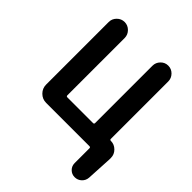

<svg xmlns="http://www.w3.org/2000/svg" viewBox="-255 -892 1261 1261"><g transform="rotate(45 375.5 -261.5)"><path d="M643.6 -130.9Q643.6 -122.1 653.3 -122.1Q685.5 -122.1 709 -98.6Q732.4 -75.2 732.4 -43V-30.3L722.7 149.4Q720.7 177.7 700.7 196.3Q680.7 214.8 653.3 214.8Q626 214.8 606.9 195.8Q587.9 176.8 587.9 149.4V11.7Q587.9 2 578.1 2H175.8Q140.6 2 115.7 -22.9Q90.8 -47.9 90.8 -83V-664.1Q90.8 -694.3 112.8 -716.3Q134.8 -738.3 165 -738.3Q195.3 -738.3 217.3 -716.3Q239.3 -694.3 239.3 -664.1V-131.8Q239.3 -122.1 249 -122.1H487.3Q497.1 -122.1 497.1 -131.8V-664.1Q497.1 -694.3 518.6 -716.3Q540 -738.3 570.3 -738.3Q600.6 -738.3 622.1 -716.3Q643.6 -694.3 643.6 -664.1Z"/></g></svg>

Font: Gen Jyuu GothicX Bold
Style: Bold
Weight: 700
Designer: Ryoko NISHIZUKA (kana &amp; ideographs); Paul D. Hunt (Latin, Greek &amp; Cyrillic); Wenlong ZHANG (bopomofo); Sandoll C
Version: Version 1.058.20140828